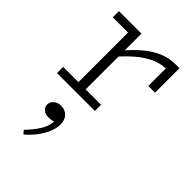

<svg xmlns="http://www.w3.org/2000/svg" viewBox="-249 -577 1032 1032"><g transform="rotate(45 267.0 -61.5)"><path d="M190 -282V-329Q229 -375 269.5 -410Q310 -445 355 -464.5Q400 -484 449 -484H479V-298H428V-431Q386 -430 346.5 -411.5Q307 -393 268.5 -360.5Q230 -328 190 -282ZM32 0V-47H320V0ZM148 -7V-471H203V-7ZM32 -424V-471H201V-424ZM241 182Q241 224 213 272.5Q185 321 138 361L121 342Q157 305 180 269Q203 233 206 194Q195 199 187 200Q179 201 165 201Q145 201 129.5 189Q114 177 114 157Q114 136 131 122Q148 108 171 108Q203 108 222 128Q241 148 241 182Z"/></g></svg>

Font: BioRhyme ExtraBold Light
Style: Regular
Weight: 300
Version: Version 1.600;gftools[0.9.33]